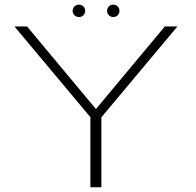

<svg xmlns="http://www.w3.org/2000/svg" viewBox="-20 -786 824 806"><path d="M359.5 0H405.5V-293.5L725 -675H672L383 -328.5H382.5L93.5 -675H40.5L359.5 -294ZM312 -714.5Q322.5 -714.5 330 -722Q337.5 -729.5 337.5 -740Q337.5 -751.5 330 -759Q322.5 -766.5 312 -766.5Q300 -766.5 292.5 -759Q285 -751.5 285 -740Q285 -729.5 292.5 -722Q300 -714.5 312 -714.5ZM455 -714.5Q466.5 -714.5 474 -722Q481.5 -729.5 481.5 -740Q481.5 -751.5 474 -759Q466.5 -766.5 455 -766.5Q444.5 -766.5 437 -759Q429.5 -751.5 429.5 -740Q429.5 -729.5 437 -722Q444.5 -714.5 455 -714.5Z"/></svg>

Font: Anybody Expanded ExtraLight
Style: Regular
Weight: 250
Width: 7
Version: Version 1.113;gftools[0.9.25]